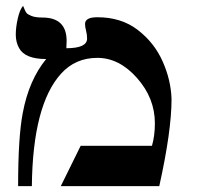

<svg xmlns="http://www.w3.org/2000/svg" viewBox="-20 -637 675 657"><path d="M271 -555Q271 -578 313 -578Q395 -578 451.5 -534.5Q508 -491 536.5 -427Q565 -363 567 -298Q567 -189 525 0H188L256 -138H500Q510 -173 510 -215Q510 -301 449 -370Q388 -439 313 -439Q238 -439 189 -385Q92 -278 89 0H42Q42 -169 58 -251Q79 -363 138 -435Q65 -435 45 -473Q34 -493 34 -518.5Q34 -544 41 -574.5Q48 -605 59 -617Q62 -610 64.5 -604Q67 -598 70.5 -593Q74 -588 87.5 -582.5Q101 -577 125 -577Q208 -577 208 -497Q208 -490 207 -472Q278 -472 278 -505Q278 -519 274.5 -532Q271 -545 271 -555Z"/></svg>

Font: Cardo
Style: Regular
Weight: 400
Designer: David J. Perry
Foundry: David J. Perry
Version: Version 1.0451